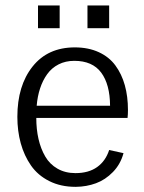

<svg xmlns="http://www.w3.org/2000/svg" viewBox="-20 -687 538 718"><path d="M44.9 0ZM259.8 -509.8Q310.5 -509.8 349.4 -491.9Q388.2 -474.1 411.6 -442.1Q435.1 -410.2 446.8 -368.2Q458.5 -326.2 458.5 -275.4Q458.5 -258.8 457 -246.1H115.7Q115.7 -203.6 124 -167.2Q132.3 -130.9 149.2 -101.8Q166 -72.8 195.1 -56.2Q224.1 -39.6 262.2 -39.6Q311.5 -39.6 343.3 -62.3Q375 -85 388.2 -126L441.9 -114.3Q430.7 -72.8 402.3 -43.7Q374 -14.6 338.9 -1.7Q303.7 11.2 264.2 11.7H262.2Q207 11.7 164.3 -9.8Q121.6 -31.2 95.9 -68.1Q70.3 -105 57.6 -151.1Q44.9 -197.3 44.9 -250Q44.9 -366.7 101.8 -438.2Q158.7 -509.8 259.8 -509.8ZM391.6 -291.5Q391.1 -371.6 358.4 -415.5Q325.7 -459.5 257.8 -459.5Q225.1 -459.5 199.2 -446.3Q173.3 -433.1 156.5 -409.7Q139.6 -386.2 129.9 -356.4Q120.1 -326.7 117.2 -291.5ZM388.2 -666.5V-581.5H307.1V-666.5ZM122.1 -666.5H203.1V-581.5H122.1Z"/></svg>

Font: Pontano Sans
Style: Regular
Weight: 400
Foundry: vernon adams
Version: 1.0